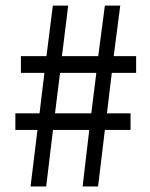

<svg xmlns="http://www.w3.org/2000/svg" viewBox="-20 -670 540 690"><path d="M89.8 0 114.7 -203.1H35.2V-262.7H122.1L139.6 -408.2H55.2V-468.3H147L169.9 -649.9H225.1L202.6 -468.3H333L356.9 -649.9H412.1L388.7 -468.3H469.2V-408.2H381.8L364.3 -262.7H449.2V-203.1H356.9L332.5 0H276.9L300.8 -203.1H170.4L146 0ZM177.7 -262.7H308.1L326.2 -408.2H195.8Z"/></svg>

Font: Varta Light Medium
Style: Regular
Weight: 500
Version: Version 1.004